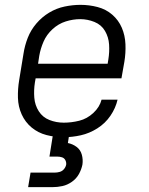

<svg xmlns="http://www.w3.org/2000/svg" viewBox="-20 -558 616 792"><path d="M243 8Q278 8 313.5 0Q349 -8 381.5 -28.5Q414 -49 435.5 -80.5Q457 -112 465 -147H399Q391 -116 365 -92Q339 -68 307 -60Q275 -52 243 -52Q212 -52 184 -63Q156 -74 140 -99Q124 -124 121.5 -155Q119 -186 124 -218L127 -235H481L493 -303Q499 -339 497.5 -375.5Q496 -412 482.5 -443.5Q469 -475 443 -497.5Q417 -520 382.5 -529Q348 -538 312 -538Q280 -538 246.5 -531Q213 -524 183 -506Q153 -488 130 -461Q107 -434 94.5 -402Q82 -370 77 -337L59 -227Q53 -191 54 -154.5Q55 -118 69.5 -86Q84 -54 110.5 -32Q137 -10 171.5 -1Q206 8 243 8ZM137 -295 142 -328Q147 -357 159.5 -386Q172 -415 196.5 -437.5Q221 -460 251 -469.5Q281 -479 311 -479Q341 -479 369.5 -467.5Q398 -456 413 -430.5Q428 -405 430 -374.5Q432 -344 427 -313L424 -295ZM96 214H196Q217 214 237.5 209.5Q258 205 276.5 192Q295 179 305.5 160Q316 141 320 121Q323 100 317.5 80Q312 60 296 48Q280 36 260 32L265 0H198L184 88H217Q227 88 236 91Q245 94 249.5 102.5Q254 111 253 121Q251 131 244 139.5Q237 148 226.5 151Q216 154 206 154H106Z"/></svg>

Font: Iosevka Sparkle Light Oblique
Style: Regular
Weight: 300
Italic angle: -9°
Designer: Belleve Invis
Foundry: Belleve Invis
Version: Version 4.5.0; ttfautohint (v1.8.3)